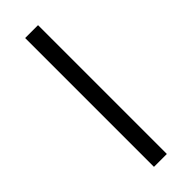

<svg xmlns="http://www.w3.org/2000/svg" viewBox="-322 -793 1054 1054"><g transform="rotate(-45 205.0 -266.0)"><path d="M155 -766H255V234H155Z"/></g></svg>

Font: Noto Sans Thai Looped ExtraCondensed SemiBold
Style: Regular
Weight: 600
Width: 2
Designer: Sasikarn Vongin, Ben Mitchell
Foundry: The Fontpad Ltd
Version: Version 1.001; ttfautohint (v1.8.4.7-5d5b)